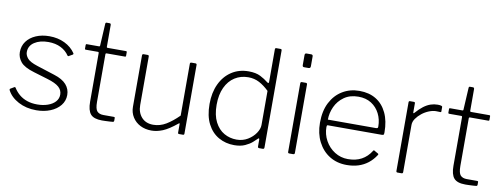

<svg xmlns="http://www.w3.org/2000/svg" viewBox="-61 -1068 3679 1404"><g transform="rotate(10 1778.0 -366.0)"><path d="M402 -423Q380 -457 340.5 -477Q301 -497 247 -497Q185 -497 144.5 -470.5Q104 -444 104 -397Q104 -374 122.5 -351.5Q141 -329 197 -311L331 -268Q392 -249 421 -216Q450 -183 450 -139Q450 -95 423 -61.5Q396 -28 349.5 -9Q303 10 245 10Q170 10 112 -21Q54 -52 29 -101Q28 -104 28 -107Q28 -110 31 -112L58 -128Q60 -130 63.5 -129.5Q67 -129 68 -127Q86 -98 111 -77Q136 -56 169.5 -44.5Q203 -33 245 -33Q288 -33 323.5 -45.5Q359 -58 379 -80.5Q399 -103 399 -133Q399 -166 373 -189Q347 -212 286 -230L183 -261Q108 -283 81 -316Q54 -349 54 -388Q54 -434 79 -468Q104 -502 148 -521Q192 -540 248 -540Q311 -540 361.5 -515.5Q412 -491 441 -448Q443 -445 442.5 -443Q442 -441 440 -438L412 -422Q410 -420 407 -420.5Q404 -421 402 -423Z M681 -489Q673 -489 673 -481V-128Q673 -75 689 -58Q705 -41 736 -41H813Q817 -41 819 -39.5Q821 -38 821 -34V-13Q821 -6 814 -4Q807 -3 790 -2Q773 -1 756.5 -0.5Q740 0 732 0Q671 0 647 -28Q623 -56 623 -120V-481Q623 -489 616 -489H526Q519 -489 519 -496V-523Q519 -530 526 -530H617Q624 -530 624 -537L633 -699Q633 -710 642 -710H664Q674 -710 674 -698V-537Q674 -530 681 -530H817Q824 -530 824 -523V-496Q824 -489 817 -489Z M1106 -34Q1156 -34 1201 -61Q1246 -88 1293 -135V-520Q1293 -530 1304 -530H1333Q1343 -530 1343 -520V-10Q1343 0 1334 0H1305Q1296 0 1296 -9V-72Q1296 -77 1294.5 -78Q1293 -79 1288 -75Q1227 -25 1184 -7.5Q1141 10 1101 10Q1054 10 1017.5 -8.5Q981 -27 959.5 -61Q938 -95 938 -138V-519Q938 -530 948 -530H978Q988 -530 988 -520V-160Q988 -104 1019.5 -69Q1051 -34 1106 -34Z M1900 0Q1894 0 1891.5 -3Q1889 -6 1889 -12V-61Q1889 -69 1885.5 -70Q1882 -71 1877 -65Q1868 -56 1848 -38Q1828 -20 1795 -5Q1762 10 1715 10Q1651 10 1599 -19.5Q1547 -49 1516.5 -108Q1486 -167 1486 -256Q1486 -340 1516 -404Q1546 -468 1600.5 -504Q1655 -540 1727 -540Q1781 -540 1815 -522.5Q1849 -505 1872 -486Q1881 -479 1884 -481Q1887 -483 1887 -493V-731Q1887 -742 1896 -742H1928Q1937 -742 1937 -732V-13Q1937 -5 1934 -2.5Q1931 0 1924 0H1900ZM1887 -423Q1851 -458 1814 -477.5Q1777 -497 1732 -497Q1676 -497 1632 -469Q1588 -441 1563 -387.5Q1538 -334 1538 -259Q1538 -182 1564 -131.5Q1590 -81 1632.5 -57Q1675 -33 1725 -33Q1771 -33 1807.5 -55Q1844 -77 1865.5 -109Q1887 -141 1887 -170V-423Z M2163 -13Q2163 -6 2160.5 -3Q2158 0 2150 0H2125Q2117 0 2115 -2.5Q2113 -5 2113 -11V-519Q2113 -530 2123 -530H2153Q2163 -530 2163 -519ZM2168 -656Q2168 -640 2154 -640H2120Q2113 -640 2110.5 -644Q2108 -648 2108 -654V-728Q2108 -742 2121 -742H2155Q2168 -742 2168 -729Z M2357 -238Q2357 -184 2383 -137Q2409 -90 2453.5 -62Q2498 -34 2552 -34Q2610 -34 2652.5 -57Q2695 -80 2723 -125Q2726 -130 2728.5 -130.5Q2731 -131 2734 -128L2762 -112Q2768 -108 2763 -101Q2739 -64 2707.5 -39.5Q2676 -15 2637 -2.5Q2598 10 2550 10Q2478 10 2423 -24Q2368 -58 2336.5 -119.5Q2305 -181 2305 -261Q2305 -349 2337 -411Q2369 -473 2424.5 -506.5Q2480 -540 2550 -540Q2622 -540 2673.5 -508.5Q2725 -477 2753.5 -417Q2782 -357 2782 -273Q2782 -266 2781 -259.5Q2780 -253 2768 -252H2364Q2360 -252 2358.5 -248Q2357 -244 2357 -238ZM2713 -293Q2724 -293 2727 -296Q2730 -299 2730 -307Q2730 -359 2708 -402.5Q2686 -446 2646 -471.5Q2606 -497 2550 -497Q2487 -497 2444 -466.5Q2401 -436 2379.5 -389Q2358 -342 2358 -293Z M2927 0Q2922 0 2919.5 -2.5Q2917 -5 2917 -10V-520Q2917 -530 2926 -530H2955Q2964 -530 2964 -521V-454Q2964 -449 2966 -448Q2968 -447 2972 -451Q3001 -484 3027 -503.5Q3053 -523 3078.5 -531.5Q3104 -540 3130 -540Q3165 -540 3165 -529V-496Q3165 -490 3160 -490Q3154 -490 3146.5 -490.5Q3139 -491 3126 -491Q3103 -491 3075 -480Q3047 -469 3023 -450Q2999 -431 2983 -408Q2967 -385 2967 -361V-10Q2967 0 2956 0H2927Z M3379 -489Q3371 -489 3371 -481V-128Q3371 -75 3387 -58Q3403 -41 3434 -41H3511Q3515 -41 3517 -39.5Q3519 -38 3519 -34V-13Q3519 -6 3512 -4Q3505 -3 3488 -2Q3471 -1 3454.5 -0.5Q3438 0 3430 0Q3369 0 3345 -28Q3321 -56 3321 -120V-481Q3321 -489 3314 -489H3224Q3217 -489 3217 -496V-523Q3217 -530 3224 -530H3315Q3322 -530 3322 -537L3331 -699Q3331 -710 3340 -710H3362Q3372 -710 3372 -698V-537Q3372 -530 3379 -530H3515Q3522 -530 3522 -523V-496Q3522 -489 3515 -489Z"/></g></svg>

Font: Libre Franklin ExtraLight
Style: Regular
Weight: 250
Designer: Pablo Impallari, Rodrigo Fuenzalida, Nhung Nguyen
Foundry: Impallari Type
Version: Version 3.000